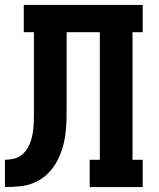

<svg xmlns="http://www.w3.org/2000/svg" viewBox="-20 -755 640 775"><path d="M0 0V-110Q17 -110 34.5 -114Q52 -118 66 -128.5Q80 -139 89.5 -154Q99 -169 104.5 -186Q110 -203 112.5 -220Q115 -237 116 -254.5Q117 -272 117 -289.5Q117 -307 117 -325V-625H76V-735H556V-625H515V-110H556V0H342V-110H383V-625H249V-335Q249 -304 248.5 -274Q248 -244 244 -213.5Q240 -183 231 -154Q222 -125 207 -98.5Q192 -72 169.5 -51Q147 -30 119 -18Q91 -6 60.5 -3Q30 0 0 0Z"/></svg>

Font: Iosevka Etoile Extrabold
Style: Regular
Weight: 800
Designer: Belleve Invis
Foundry: Belleve Invis
Version: Version 22.1.2; ttfautohint (v1.8.4)